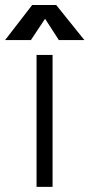

<svg xmlns="http://www.w3.org/2000/svg" viewBox="-63 -729 349 749"><path d="M142.1 0H79.6V-514.6H142.1ZM112.8 -655.8 57.6 -572.8H-43L62.5 -709.5H156.2L266.1 -572.8H166.5Z"/></svg>

Font: Saysettha OT
Style: Regular
Weight: 400
Designer: John M. Durdin and Silvain Dupertuis
Foundry: Lao Script for Windows
Version: Version 2.000